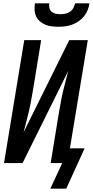

<svg xmlns="http://www.w3.org/2000/svg" viewBox="-20 -975 555 1148"><path d="M329 -815Q309 -815 288.5 -817.5Q268 -820 250.5 -827.5Q233 -835 218.5 -847.5Q204 -860 196 -877Q188 -894 187 -914.5Q186 -935 189 -955H275Q272 -941 275.5 -927Q279 -913 289 -904.5Q299 -896 313 -893Q327 -890 341 -890Q355 -890 370 -893Q385 -896 398 -904.5Q411 -913 418.5 -927Q426 -941 429 -955H515Q512 -935 504 -914.5Q496 -894 482 -877Q468 -860 449.5 -847.5Q431 -835 410.5 -827.5Q390 -820 369.5 -817.5Q349 -815 329 -815ZM281 153 352 0H283L331 -294Q337 -326 342.5 -358.5Q348 -391 355.5 -423Q363 -455 371.5 -487Q380 -519 388 -551L115 0H4L125 -735H226L178 -441Q172 -409 166.5 -376.5Q161 -344 153.5 -312Q146 -280 137.5 -248Q129 -216 121 -184L394 -735H505L398 -88H486L376 153Z"/></svg>

Font: Iosevka Semibold Oblique
Style: Regular
Weight: 600
Italic angle: -9°
Monospace: yes
Designer: Belleve Invis
Foundry: Belleve Invis
Version: Version 32.5.0; ttfautohint (v1.8.4)